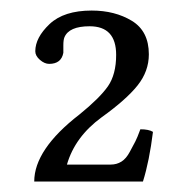

<svg xmlns="http://www.w3.org/2000/svg" viewBox="-20 -708 347 364"><path d="M73.2 -586.9Q64.5 -586.9 55.7 -594.5Q46.9 -602.1 46.9 -610.8Q46.9 -636.7 74 -662.4Q101.1 -688 153.8 -688Q197.8 -688 230 -668.5Q262.2 -648.9 262.2 -605Q262.2 -572.8 240.7 -545.9Q219.2 -519 172.9 -485.8Q122.1 -448.7 106.9 -396H189.9Q201.2 -396 210.2 -401.6Q219.2 -407.2 226.1 -420.2Q232.9 -433.1 236.6 -439.9Q240.2 -446.8 246.1 -462.9Q262.2 -462.9 270 -458Q263.2 -402.8 251 -363.8H44.9Q44.9 -424.8 130.9 -491.2Q168.9 -522 184.6 -544.4Q200.2 -566.9 200.2 -604Q200.2 -658.2 149.9 -658.2Q110.8 -658.2 102.1 -637.2Q100.1 -632.3 100.1 -622.1Q100.1 -611.8 100.1 -607.9Q96.2 -586.9 73.2 -586.9Z"/></svg>

Font: Linux Libertine Display
Style: Regular
Weight: 400
Designer: Philipp H. Poll
Foundry: Philipp H. Poll
Version: Version 5.0.9